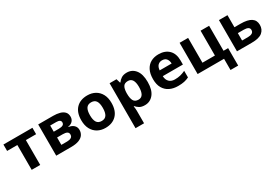

<svg xmlns="http://www.w3.org/2000/svg" viewBox="64 -1612 4200 2907"><g transform="rotate(-30 2163.5 -158.0)"><path d="M530 -434H351V0H202V-434H23V-546H530Z M1115 -403Q1115 -359 1087.5 -328Q1060 -297 1006 -288V-284Q1063 -277 1097.5 -245Q1132 -213 1132 -163Q1132 -116 1107.5 -79Q1083 -42 1030 -21Q977 0 891 0H631V-546H891Q955 -546 1005.5 -532.5Q1056 -519 1085.5 -488Q1115 -457 1115 -403ZM964 -391Q964 -441 885 -441H780V-333H868Q915 -333 939.5 -346.5Q964 -360 964 -391ZM978 -171Q978 -203 953 -217.5Q928 -232 878 -232H780V-103H881Q923 -103 950.5 -118.5Q978 -134 978 -171Z M1756 -274Q1756 -138 1684.5 -64Q1613 10 1490 10Q1414 10 1354.5 -23Q1295 -56 1261 -119.5Q1227 -183 1227 -274Q1227 -410 1298 -483Q1369 -556 1493 -556Q1570 -556 1629 -523Q1688 -490 1722 -427.5Q1756 -365 1756 -274ZM1379 -274Q1379 -193 1405.5 -151.5Q1432 -110 1492 -110Q1551 -110 1577.5 -151.5Q1604 -193 1604 -274Q1604 -355 1577.5 -395.5Q1551 -436 1491 -436Q1432 -436 1405.5 -395.5Q1379 -355 1379 -274Z M2183 -556Q2275 -556 2332 -484.5Q2389 -413 2389 -274Q2389 -135 2330 -62.5Q2271 10 2179 10Q2120 10 2085 -11.5Q2050 -33 2028 -60H2020Q2028 -18 2028 20V240H1879V-546H2000L2021 -475H2028Q2050 -508 2087 -532Q2124 -556 2183 -556ZM2135 -437Q2077 -437 2053.5 -401Q2030 -365 2028 -291V-275Q2028 -196 2051.5 -153.5Q2075 -111 2137 -111Q2188 -111 2212.5 -153.5Q2237 -196 2237 -276Q2237 -437 2135 -437Z M2737 -556Q2850 -556 2916 -491.5Q2982 -427 2982 -308V-236H2630Q2632 -173 2667.5 -137Q2703 -101 2766 -101Q2819 -101 2862 -111.5Q2905 -122 2951 -144V-29Q2911 -9 2866.5 0.5Q2822 10 2759 10Q2677 10 2614 -20.5Q2551 -51 2515 -113Q2479 -175 2479 -269Q2479 -365 2511.5 -428.5Q2544 -492 2602 -524Q2660 -556 2737 -556ZM2738 -450Q2695 -450 2666.5 -422Q2638 -394 2633 -335H2842Q2841 -385 2816 -417.5Q2791 -450 2738 -450Z M3699 196H3565V0H3103V-546H3252V-112H3470V-546H3619V-109H3699Z M3940 -335H4045Q4171 -335 4231.5 -295Q4292 -255 4292 -174Q4292 -95 4236 -47.5Q4180 0 4051 0H3791V-546H3940ZM4143 -172Q4143 -232 4042 -232H3940V-103H4044Q4088 -103 4115.5 -119Q4143 -135 4143 -172Z"/></g></svg>

Font: Noto IKEA Simplified Chinese
Style: Bold
Weight: 700
Designer: Monotype Design Team
Foundry: Monotype Imaging Inc.
Version: Version 1.100